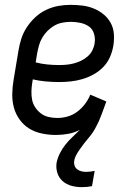

<svg xmlns="http://www.w3.org/2000/svg" viewBox="-20 -548 540 791"><path d="M317 223Q295 223 274.5 217.5Q254 212 238.5 198.5Q223 185 216.5 165Q210 145 213 123Q217 103 226.5 84Q236 65 249 48.5Q262 32 278 17Q294 2 309 -13Q286 -1 260.5 3.5Q235 8 210 8Q181 8 152.5 2Q124 -4 101 -18Q78 -32 61.5 -54.5Q45 -77 37.5 -104Q30 -131 30.5 -160.5Q31 -190 36 -219L56 -339Q60 -364 68 -389Q76 -414 91 -436.5Q106 -459 126 -477.5Q146 -496 170.5 -507.5Q195 -519 220 -523.5Q245 -528 270 -528Q295 -528 319.5 -525Q344 -522 366 -513Q388 -504 406 -489.5Q424 -475 435.5 -454.5Q447 -434 449 -409.5Q451 -385 447 -360Q443 -336 433 -313Q423 -290 405.5 -272Q388 -254 365.5 -241.5Q343 -229 319 -222Q295 -215 271 -212.5Q247 -210 224 -210Q196 -210 168.5 -212.5Q141 -215 115 -221L113 -208Q110 -190 109.5 -171.5Q109 -153 112.5 -136Q116 -119 126 -104.5Q136 -90 149.5 -80Q163 -70 180.5 -66Q198 -62 217 -62Q237 -62 258.5 -68Q280 -74 298 -87.5Q316 -101 330 -119.5Q344 -138 352 -158L418 -130Q413 -115 411 -110.5Q409 -106 406.5 -98Q404 -90 400.5 -82Q397 -74 394 -65.5Q391 -57 387.5 -49.5Q384 -42 380 -34Q376 -26 372 -18.5Q368 -11 363 -3.5Q358 4 352.5 11Q347 18 341 25Q335 32 329.5 39Q324 46 319 53Q314 60 308.5 67.5Q303 75 298.5 82.5Q294 90 290.5 98Q287 106 286 114Q284 124 287 133.5Q290 143 297.5 149Q305 155 314.5 157.5Q324 160 335 160Q343 160 352 159Q361 158 370 156L359 219Q348 221 338 222Q328 223 317 223ZM224 -280Q239 -280 254.5 -281.5Q270 -283 285 -287Q300 -291 314.5 -298Q329 -305 341.5 -316Q354 -327 361 -341.5Q368 -356 370 -371Q373 -391 367 -410Q361 -429 345.5 -439.5Q330 -450 310.5 -454Q291 -458 271 -458Q254 -458 236.5 -454.5Q219 -451 204 -442.5Q189 -434 176 -421Q163 -408 154 -392.5Q145 -377 140.5 -360.5Q136 -344 133 -328L127 -291Q150 -285 174.5 -282.5Q199 -280 224 -280Z"/></svg>

Font: Iosevka
Style: Italic
Weight: 400
Italic angle: -9°
Monospace: yes
Designer: Belleve Invis
Foundry: Belleve Invis
Version: Version 32.5.0; ttfautohint (v1.8.4)